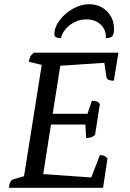

<svg xmlns="http://www.w3.org/2000/svg" viewBox="-20 -891 616 911"><path d="M22 0Q26 -35 43 -40L94 -55L178 -583L117 -598Q119 -613 124 -622.5Q129 -632 141 -641H542L520 -508Q488 -508 485 -525L475 -593L266 -579L230 -351H395L416 -413Q427 -413 437 -410.5Q447 -408 454 -397L431 -251Q421 -242 410 -239Q399 -236 389 -236L385 -300H222L185 -65L413 -49L454 -155Q468 -155 475.5 -151Q483 -147 490 -139L469 0ZM402 -871Q454 -871 487.5 -837.5Q521 -804 521 -753Q521 -729 513 -719.5Q505 -710 482 -710Q485 -748 458.5 -773.5Q432 -799 390 -799Q348 -799 313.5 -773.5Q279 -748 269 -710Q238 -710 238 -728Q238 -762 263 -795Q288 -828 326 -849.5Q364 -871 402 -871Z"/></svg>

Font: Petrona Medium
Style: Italic
Weight: 500
Italic angle: -9°
Designer: Ringo R. Seeber
Foundry: Ringo R. Seeber
Version: Version 2.001; ttfautohint (v1.8.3)